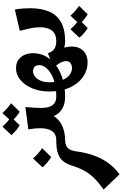

<svg xmlns="http://www.w3.org/2000/svg" viewBox="196 -846 1030 1623"><g transform="rotate(-90 711.5 -35.0)"><path d="M49 460 -80 325Q-16 280 22 240Q60 200 83.5 154.5Q107 109 126 48Q140 5 163 -20Q186 -45 215.5 -57Q245 -69 276.5 -72Q308 -75 338 -75L358 -38L338 0Q313 0 293 8.5Q273 17 261 36Q249 55 244 87Q239 128 228 176Q217 224 196 274Q175 324 139.5 371.5Q104 419 49 460ZM195 -117Q171 -133 148 -152Q125 -171 108 -191L183 -271Q203 -249 223.5 -230.5Q244 -212 270 -194Z M338 0V-75Q405 -75 427 -135Q449 -195 429 -311L618 -336Q614 -295 612 -262.5Q610 -230 610 -202L562 -172Q562 -121 532 -82Q502 -43 451 -21.5Q400 0 338 0ZM703 0Q650 0 609.5 -21Q569 -42 545.5 -86.5Q522 -131 522 -202H610Q610 -138 633.5 -106.5Q657 -75 703 -75L723 -38ZM463 -384Q440 -398 418.5 -416Q397 -434 381 -454L452 -530Q471 -509 490.5 -491.5Q510 -474 535 -457ZM578 -384Q555 -398 533.5 -416Q512 -434 496 -454L567 -530Q586 -509 605.5 -491.5Q625 -474 650 -457Z M996 190Q928 190 871.5 150.5Q815 111 782 38.5Q749 -34 749 -133Q749 -213 775.5 -277Q802 -341 846.5 -378Q891 -415 944 -415Q992 -415 1020 -393Q1048 -371 1060.5 -339Q1073 -307 1073 -275Q1073 -210 1044 -159Q1015 -108 964 -72.5Q913 -37 846 -18.5Q779 0 703 0V-75Q769 -75 819 -87.5Q869 -100 903 -121.5Q937 -143 954.5 -168Q972 -193 972 -218Q972 -244 958.5 -257.5Q945 -271 920 -271Q896 -271 874.5 -254Q853 -237 840 -206Q827 -175 827 -135Q827 -72 843.5 -29Q860 14 887.5 36Q915 58 948 58Q971 58 988.5 45.5Q1006 33 1006 9Q1006 -15 990.5 -43.5Q975 -72 948 -101L1067 -139L1075 -81Q1084 -68 1097 -50Q1110 -32 1119.5 -6.5Q1129 19 1129 57Q1129 97 1112.5 127Q1096 157 1066.5 173.5Q1037 190 996 190ZM1173 0Q1138 0 1103 -13Q1068 -26 1043 -53Q1018 -80 1012 -121L1072 -146Q1085 -107 1110 -91Q1135 -75 1173 -75L1193 -38Z M1173 0V-75Q1219 -75 1244.5 -93Q1270 -111 1281 -142Q1292 -173 1292 -212Q1292 -253 1282.5 -297Q1273 -341 1262 -383L1442 -425Q1448 -390 1450.5 -359Q1453 -328 1453 -297Q1453 -204 1425.5 -137.5Q1398 -71 1336.5 -35.5Q1275 0 1173 0ZM1286 191Q1263 177 1241.5 159Q1220 141 1204 121L1275 45Q1294 66 1313.5 83.5Q1333 101 1358 118ZM1401 191Q1378 177 1356.5 159Q1335 141 1319 121L1390 45Q1409 66 1428.5 83.5Q1448 101 1473 118Z"/></g></svg>

Font: Marhey Medium
Style: Regular
Weight: 500
Designer: Nur Syamsi & Bustanul Arifin
Foundry: Namelatype
Version: Version 1.000